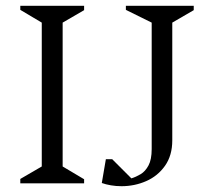

<svg xmlns="http://www.w3.org/2000/svg" viewBox="-20 -632 730 662"><path d="M50 0V-15L124 -58V-554L50 -598V-612H270V-597L196 -554V-58L270 -14V0ZM331 -1 345 -83H367L433 -17Q449 -22 465 -31.5Q481 -41 492 -61.5Q503 -82 503 -118V-554L414 -598V-612H648V-597L574 -554V-148Q574 -96 549 -60.5Q524 -25 484 -7.5Q444 10 399 10Q380 10 362.5 7Q345 4 331 -1Z"/></svg>

Font: Ancizar Serif Light
Style: Regular
Weight: 300
Designer: Cesar Puertas, Viviana Monsalve, Julian Moncada, Julian Prieto, Jose Castro, Felipe Aragon, Mariel Hernandez, Sara Alarc
Version: Version 8.100